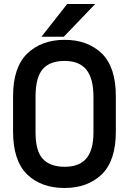

<svg xmlns="http://www.w3.org/2000/svg" viewBox="-20 -920 650 968"><path d="M460 -899.9 301.8 -734.9H189L318.8 -899.9ZM116.2 -41Q45.9 -111.3 45.9 -255.9V-435.1Q45.9 -580.1 117.2 -649.9Q189.5 -719.2 306.2 -719.2Q421.9 -719.2 494.1 -649.9Q564 -580.1 564 -435.1V-255.9Q564 -110.4 493.2 -41Q421.4 27.8 305.2 27.8Q188 27.8 116.2 -41ZM451.2 -432.1Q451.2 -524.4 415.5 -568.6Q379.9 -612.8 306.2 -612.8Q231 -612.8 195.8 -571.8Q159.2 -530.8 159.2 -432.1V-252Q159.2 -158.7 195.8 -119.1Q232.9 -79.1 306.2 -79.1Q379.9 -79.1 415.5 -121.3Q451.2 -163.6 451.2 -252Z"/></svg>

Font: D-DIN-PRO SemiBold
Style: Bold
Weight: 600
Designer: datto
Foundry: CyberFei
Version: Version 1.000;hotconv 1.0.109;makeotfexe 2.5.65596